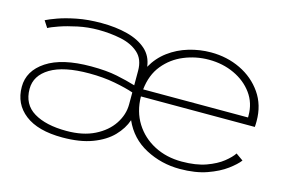

<svg xmlns="http://www.w3.org/2000/svg" viewBox="-74 -667 1223 832"><g transform="rotate(15 537.5 -250.5)"><path d="M253.5 11Q144 11 85.8 -34Q27.5 -79 27.5 -156Q27.5 -228 96.5 -273.5Q165.5 -319 295.5 -319Q364.5 -319 411.8 -309.2Q459 -299.5 496.5 -288V-353Q496.5 -405 465.5 -432.5Q434.5 -460 386 -470Q337.5 -480 284.5 -480Q238 -480 193 -470.5Q148 -461 114.2 -449.2Q80.5 -437.5 68 -430L48.5 -460Q65 -468.5 99 -480.8Q133 -493 181.5 -502.5Q230 -512 290 -512Q354.5 -512 406.8 -498.5Q459 -485 491.8 -456Q524.5 -427 530 -380Q554.5 -424 594.2 -453.5Q634 -483 682.8 -497.5Q731.5 -512 782 -512Q854 -512 914.8 -482.8Q975.5 -453.5 1012.2 -400.5Q1049 -347.5 1049 -275.5Q1049 -270.5 1048.8 -262.2Q1048.5 -254 1048 -249H537Q538 -181 570 -130Q602 -79 656.8 -50.5Q711.5 -22 780 -22Q844 -22 889 -38.2Q934 -54.5 961.8 -76.8Q989.5 -99 1001.5 -117.5L1034 -94.5Q1019.5 -75 986.2 -50.2Q953 -25.5 901.5 -7.2Q850 11 780 11Q697.5 11 626.5 -26.5Q555.5 -64 522.5 -138.5Q509.5 -99.5 476.5 -65.2Q443.5 -31 388.2 -10Q333 11 253.5 11ZM538.5 -281H1009V-289.5Q1009 -346 978 -388.5Q947 -431 895.2 -455Q843.5 -479 781.5 -479Q723.5 -479 670.5 -457.2Q617.5 -435.5 581.5 -391.5Q545.5 -347.5 538.5 -281ZM263.5 -21Q337.5 -21 389.5 -47Q441.5 -73 469 -114.8Q496.5 -156.5 496.5 -202.5V-256Q463 -267.5 410.8 -277.5Q358.5 -287.5 295.5 -287.5Q181.5 -287.5 122 -251.8Q62.5 -216 62.5 -156Q62.5 -86.5 116.8 -53.8Q171 -21 263.5 -21Z"/></g></svg>

Font: Trispace SemiExpanded Thin
Style: Regular
Weight: 100
Width: 6
Designer: Tyler Finck
Foundry: Etcetera Type Company
Version: Version 1.210; ttfautohint (v1.8.3)